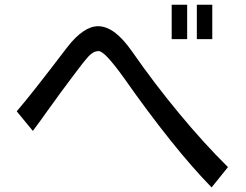

<svg xmlns="http://www.w3.org/2000/svg" viewBox="-20 -818 1040 813"><path d="M772.5 -797.9Q755.9 -797.9 707 -797.9Q707 -761.7 707 -652.3Q723.6 -652.3 772.5 -652.3Q772.5 -688.5 772.5 -797.9ZM878.9 -797.9Q862.3 -797.9 813.5 -797.9Q813.5 -761.7 813.5 -652.3Q830.1 -652.3 878.9 -652.3Q878.9 -688.5 878.9 -797.9ZM50.8 -346.7Q67.4 -326.2 119.1 -263.7Q137.7 -289.1 152.3 -308.6Q166 -327.1 173.8 -338.9Q243.2 -435.5 289.1 -496.1Q334 -556.6 355.5 -580.1Q365.2 -589.8 375 -595.7Q385.7 -601.6 397.5 -601.6Q411.1 -601.6 437.5 -573.2Q463.9 -544.9 503.9 -489.3Q607.4 -341.8 701.2 -224.6Q793.9 -108.4 876 -24.4Q899.4 -52.7 945.3 -110.4Q840.8 -213.9 739.3 -336.9Q636.7 -460 538.1 -601.6Q501 -654.3 465.8 -680.7Q429.7 -707 395.5 -707Q364.3 -707 332 -684.6Q299.8 -663.1 265.6 -619.1Q190.4 -520.5 136.7 -452.1Q83 -383.8 50.8 -346.7Z"/></svg>

Font: Aptus Gothic JP
Style: Medium
Weight: 400
Designer: Fuminori Ogawa / Motoya
Version: Version 1